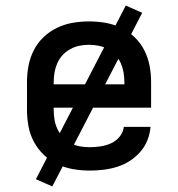

<svg xmlns="http://www.w3.org/2000/svg" viewBox="-20 -605 640 690"><path d="M303 8Q273 8 243.5 3Q214 -2 187 -14.5Q160 -27 138 -48Q116 -69 102 -95Q88 -121 82.5 -150.5Q77 -180 77 -210V-310Q77 -340 82.5 -369Q88 -398 101.5 -424.5Q115 -451 136.5 -471.5Q158 -492 185 -505Q212 -518 241 -523Q270 -528 300 -528Q330 -528 359 -523Q388 -518 415 -505Q442 -492 463.5 -471.5Q485 -451 498.5 -424.5Q512 -398 517.5 -369Q523 -340 523 -310V-218H173V-210Q173 -192 176 -174.5Q179 -157 186.5 -141Q194 -125 206.5 -112Q219 -99 234.5 -90.5Q250 -82 267.5 -79Q285 -76 303 -76Q322 -76 341.5 -79Q361 -82 379 -90Q397 -98 410 -114Q423 -130 425 -149H521Q519 -124 509.5 -100.5Q500 -77 483.5 -58.5Q467 -40 446 -26.5Q425 -13 401 -5.5Q377 2 352 5Q327 8 303 8ZM173 -302H427V-310Q427 -328 424 -345Q421 -362 414 -378Q407 -394 395 -407Q383 -420 367.5 -428.5Q352 -437 335 -440.5Q318 -444 300 -444Q282 -444 265 -440.5Q248 -437 232.5 -428.5Q217 -420 205 -407Q193 -394 186 -378Q179 -362 176 -345Q173 -328 173 -310ZM168 65 109 39 432 -585 491 -559Z"/></svg>

Font: Iosevka SS04 Medium Extended
Style: Regular
Weight: 500
Width: 7
Monospace: yes
Designer: Belleve Invis
Foundry: Belleve Invis
Version: Version 19.0.0; ttfautohint (v1.8.4)